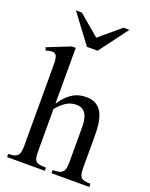

<svg xmlns="http://www.w3.org/2000/svg" viewBox="-163 -973 825 1058"><g transform="rotate(20 250.0 -444.5)"><path d="M274.4 0V-18.6Q295.9 -18.6 309.6 -21.5Q323.2 -24.4 331.5 -32.5Q339.8 -40.5 343 -54.9Q346.2 -69.3 346.2 -91.8V-258.8Q346.2 -280.8 345.9 -305.7Q345.7 -330.6 339.6 -351.8Q333.5 -373 318.6 -387.2Q303.7 -401.4 274.4 -401.4Q263.2 -401.4 251.2 -399.2Q239.3 -397 225.8 -390.1Q212.4 -383.3 197 -370.6Q181.6 -357.9 163.6 -336.9V-91.8Q163.6 -69.3 165.8 -54.9Q168 -40.5 175.3 -32.5Q182.6 -24.4 196.8 -21.5Q210.9 -18.6 234.9 -18.6V0H13.7V-18.6Q35.6 -18.6 49.1 -22.5Q62.5 -26.4 69.6 -34.9Q76.7 -43.5 79.1 -57.4Q81.5 -71.3 81.5 -91.8V-564Q81.5 -599.1 75.2 -615.2Q68.8 -631.3 48.8 -631.3Q42.5 -631.3 33.4 -629.6Q24.4 -627.9 13.7 -623.5L5.9 -641.1L140.6 -694.8H163.6V-367.7Q183.1 -397 202.1 -415Q221.2 -433.1 239.7 -443.1Q258.3 -453.1 276.4 -456.5Q294.4 -460 312 -460Q340.3 -460 359.9 -451.2Q379.4 -442.4 392.3 -427.2Q405.3 -412.1 412.6 -392.1Q419.9 -372.1 423.3 -349.9Q426.8 -327.6 427.5 -304.2Q428.2 -280.8 428.2 -258.8V-91.8Q428.2 -70.3 430.4 -56.2Q432.6 -42 439.7 -33.7Q446.8 -25.4 460 -22Q473.1 -18.6 495.6 -18.6V0ZM282.2 -721.2H219.7L93.8 -889.2H128.4L250.5 -786.1L373 -889.2H407.7Z"/></g></svg>

Font: Doulos SIL Viet
Style: Regular
Weight: 400
Designer: Walt Agee, Victor Gaultney, Peter Martin, Debbi Hosken, Becca Hirsbrunner
Foundry: SIL International
Version: Version 5.000